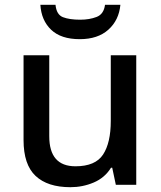

<svg xmlns="http://www.w3.org/2000/svg" viewBox="-20 -769 670 799"><path d="M547 -539V0H462L447 -71H442Q416 -29 370 -9.5Q324 10 273 10Q178 10 128 -37Q78 -84 78 -186V-539H185V-202Q185 -77 294 -77Q377 -77 409 -126Q441 -175 441 -266V-539ZM481 -749Q475 -685 431 -645.5Q387 -606 312 -606Q234 -606 193 -645Q152 -684 148 -749H211Q215 -708 242 -697.5Q269 -687 314 -687Q352 -687 382 -698.5Q412 -710 417 -749Z"/></svg>

Font: Noto Sans Tamil Medium
Style: Regular
Weight: 500
Designer: Jelle Bosma - Monotype Design Team
Foundry: Monotype Imaging Inc.
Version: Version 2.004; ttfautohint (v1.8.4.7-5d5b)